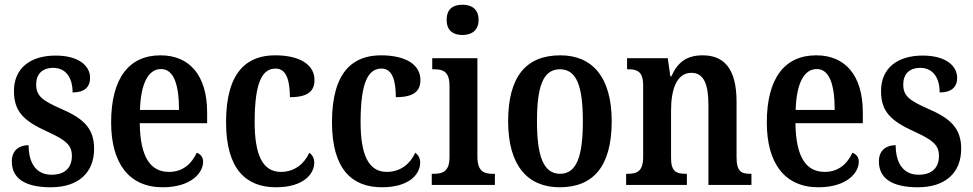

<svg xmlns="http://www.w3.org/2000/svg" viewBox="-20 -782 4115 812"><path d="M195 10C312 10 378 -52 378 -153C378 -243 328 -283 238 -322C159 -357 133 -376 133 -425C133 -468 158 -495 205 -495C255 -495 287 -458 287 -391C336 -391 361 -413 361 -453C361 -502 315 -547 215 -547C110 -547 39 -495 39 -397C39 -307 84 -269 183 -224C257 -190 284 -169 284 -123C284 -75 257 -43 198 -43C134 -43 101 -91 101 -168C65 -168 30 -150 30 -99C30 -30 82 10 195 10Z M668 10C788 10 839 -51 839 -98C839 -118 827 -131 812 -136C792 -92 755 -55 695 -55C615 -55 573 -119 571 -261H856V-306C856 -464 781 -548 659 -548C526 -548 450 -452 450 -264C450 -91 526 10 668 10ZM737 -317H572C575 -428 607 -490 661 -490C716 -490 737 -422 737 -317Z M1147 10C1266 10 1309 -48 1309 -94C1309 -113 1301 -127 1288 -136C1268 -91 1227 -55 1168 -55C1090 -55 1057 -128 1057 -266C1057 -441 1092 -492 1146 -492C1193 -492 1206 -437 1206 -371C1287 -371 1310 -400 1310 -444C1310 -506 1252 -548 1143 -548C1027 -548 936 -481 936 -265C936 -65 1022 10 1147 10Z M1595 10C1714 10 1757 -48 1757 -94C1757 -113 1749 -127 1736 -136C1716 -91 1675 -55 1616 -55C1538 -55 1505 -128 1505 -266C1505 -441 1540 -492 1594 -492C1641 -492 1654 -437 1654 -371C1735 -371 1758 -400 1758 -444C1758 -506 1700 -548 1591 -548C1475 -548 1384 -481 1384 -265C1384 -65 1470 10 1595 10Z M1936 -634C1973 -634 2004 -652 2004 -698C2004 -745 1973 -762 1936 -762C1897 -762 1869 -745 1869 -698C1869 -652 1897 -634 1936 -634ZM1806 0H2073V-47H2063C2025 -47 1999 -59 1999 -120V-536H1808V-489H1819C1855 -489 1881 -477 1881 -420V-117C1881 -59 1854 -47 1816 -47H1806Z M2347 10C2491 10 2567 -81 2567 -269C2567 -457 2484 -548 2350 -548C2204 -548 2129 -457 2129 -269C2129 -81 2212 10 2347 10ZM2349 -47C2277 -47 2251 -124 2251 -269C2251 -415 2276 -489 2348 -489C2420 -489 2445 -415 2445 -269C2445 -124 2420 -47 2349 -47Z M2628 0H2885V-47H2881C2842 -47 2818 -55 2818 -113V-315C2818 -398 2839 -474 2904 -474C2958 -474 2976 -423 2976 -338V0H3158V-47H3154C3115 -47 3095 -56 3095 -118V-352C3095 -489 3044 -548 2952 -548C2886 -548 2847 -521 2819 -459H2815L2804 -536H2632V-489H2637C2674 -489 2700 -480 2700 -422V-118C2700 -56 2673 -47 2634 -47H2628Z M3441 10C3561 10 3612 -51 3612 -98C3612 -118 3600 -131 3585 -136C3565 -92 3528 -55 3468 -55C3388 -55 3346 -119 3344 -261H3629V-306C3629 -464 3554 -548 3432 -548C3299 -548 3223 -452 3223 -264C3223 -91 3299 10 3441 10ZM3510 -317H3345C3348 -428 3380 -490 3434 -490C3489 -490 3510 -422 3510 -317Z M3862 10C3979 10 4045 -52 4045 -153C4045 -243 3995 -283 3905 -322C3826 -357 3800 -376 3800 -425C3800 -468 3825 -495 3872 -495C3922 -495 3954 -458 3954 -391C4003 -391 4028 -413 4028 -453C4028 -502 3982 -547 3882 -547C3777 -547 3706 -495 3706 -397C3706 -307 3751 -269 3850 -224C3924 -190 3951 -169 3951 -123C3951 -75 3924 -43 3865 -43C3801 -43 3768 -91 3768 -168C3732 -168 3697 -150 3697 -99C3697 -30 3749 10 3862 10Z"/></svg>

Font: Noto Serif Georgian Condensed SemiBold
Style: Regular
Weight: 600
Width: 3
Designer: Monotype Design Team, Akaki Razmadze
Foundry: Google LLC
Version: Version 2.003